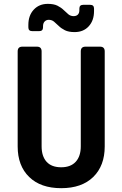

<svg xmlns="http://www.w3.org/2000/svg" viewBox="-20 -974 640 1004"><path d="M300 10Q192.7 10 132.6 -48.5Q72.4 -107.1 72.4 -208.2V-705.3Q72.4 -730 97.1 -730H172.9Q197.6 -730 197.6 -705.3V-208.8Q197.6 -157 223.5 -128.1Q249.5 -99.3 300 -99.3Q349.5 -99.3 376 -128.1Q402.4 -157 402.4 -208.8V-705.3Q402.4 -730 427.1 -730H502.9Q527.6 -730 527.6 -705.3V-208.2Q527.6 -107.3 467.6 -48.6Q407.7 10 300 10ZM370 -806.2Q338.8 -806.2 319.5 -815.8Q300.2 -825.5 287.2 -838.3Q274.2 -851.1 262.5 -860.8Q250.8 -870.4 235 -870.4Q222 -870.4 213.5 -861.6Q205 -852.8 205 -836.5V-831.2Q205 -811.2 185 -811.2H148.3Q128.3 -811.2 128.3 -831.2V-844.1Q128.3 -893.2 156.5 -923.5Q184.7 -953.8 230 -953.8Q261.2 -953.8 280.5 -944.2Q299.8 -934.5 312.8 -921.7Q325.8 -908.9 337.5 -899.2Q349.2 -889.6 365 -889.6Q379 -889.6 387 -897.5Q395 -905.5 395 -920.5V-928.8Q395 -948.8 415 -948.8H451.7Q471.7 -948.8 471.7 -928.8V-915.9Q471.7 -866.8 444 -836.5Q416.3 -806.2 370 -806.2Z"/></svg>

Font: Pitagon Sans Mono
Style: Regular
Weight: 400
Monospace: yes
Designer: Travis Tran
Foundry: Pitagon
Version: Version 1.001;gftools[0.9.26]